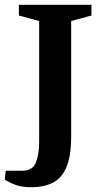

<svg xmlns="http://www.w3.org/2000/svg" viewBox="-50 -634 421 804"><path d="M81 150Q41 150 14.5 140Q-12 130 -30 118L-26 81H42Q87 81 100.5 46Q114 11 114 -41V-546L29 -569V-614H333V-569L248 -546V-63Q248 20 228 66.5Q208 113 170.5 131.5Q133 150 81 150Z"/></svg>

Font: Manuale
Style: Regular
Weight: 400
Designer: Eduardo Tunni / Pablo Cosgaya
Foundry: Eduardo Tunni / Pablo Cosgaya
Version: Version 1.002